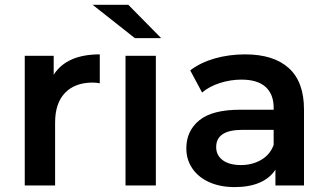

<svg xmlns="http://www.w3.org/2000/svg" viewBox="-20 -764 1351 791"><path d="M82 0V-534.2H201.2V-456.1Q254.9 -540 391.1 -540V-420.9Q375 -423.8 361.8 -423.8Q288.6 -423.8 247.8 -381.3Q207 -338.9 207 -258.8V0Z M361.8 -744.1H508.8L644 -606.9H535.6ZM497.1 0V-534.2H622.1V0Z M747.6 -152.8Q747.6 -224.6 801 -268.3Q854.5 -312 969.7 -312H1107.4V-319.8Q1107.4 -376 1074 -406Q1040.5 -436 974.6 -436Q929.7 -436 886.2 -422.1Q842.8 -408.2 812.5 -382.8L763.7 -474.1Q805.7 -506.3 864.7 -523.2Q923.8 -540 989.7 -540Q1107.4 -540 1169.9 -483.4Q1232.4 -426.8 1232.4 -313V0H1114.7V-64.9Q1091.8 -29.8 1049.3 -11.5Q1006.8 6.8 946.8 6.8Q886.7 6.8 841.6 -13.7Q796.4 -34.2 772 -70.6Q747.6 -106.9 747.6 -152.8ZM870.6 -158.2Q870.6 -124 897.7 -104Q924.8 -84 972.7 -84Q1019.5 -84 1056.2 -105.5Q1092.8 -127 1107.4 -167V-229H978.5Q870.6 -229 870.6 -158.2Z"/></svg>

Font: Montserrat SemiBold
Style: Regular
Weight: 600
Designer: Julieta Ulanovsky
Foundry: Julieta Ulanovsky
Version: Version 7.200